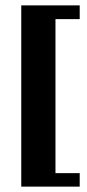

<svg xmlns="http://www.w3.org/2000/svg" viewBox="-20 -663 324 713"><path d="M186 -592V-20H276V30H59V-643H276V-592Z"/></svg>

Font: Arya
Style: Bold
Weight: 700
Designer: Eduardo Rodriguez Tunni, Modular Infotech
Foundry: Eduardo Rodriguez Tunni, Modular Infotech
Version: Version 1.002